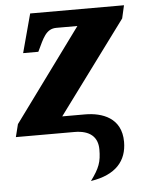

<svg xmlns="http://www.w3.org/2000/svg" viewBox="-54 -580 644 844"><g transform="rotate(-5 268.5 -157.5)"><path d="M313 221C425 204 473 145 473 62C473 -44 388 -73 312 -73H212L512 -479L525 -536H111L65 -365H132L134 -369C159 -421 174 -463 220 -463H313L15 -56L1 0H259C329 0 362 32 362 86C362 141 352 168 313 221Z"/></g></svg>

Font: Noto Serif Condensed Black
Style: Italic
Weight: 900
Width: 3
Italic angle: -12°
Designer: Monotype Design Team
Foundry: Monotype Imaging Inc.
Version: Version 2.013